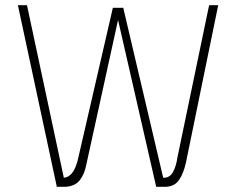

<svg xmlns="http://www.w3.org/2000/svg" viewBox="-20 -720 912 740"><path d="M84 -700 226 -35Q243 -36 256.5 -51.5Q270 -67 279 -100L415 -690H455L609 -35Q634 -34 646.5 -56.5Q659 -79 664 -114L786 -700H821L697 -95Q688 -53 670.5 -27Q653 -1 618 0H582L435 -643L313 -87Q306 -49 287.5 -25.5Q269 -2 232 0H199L49 -700Z"/></svg>

Font: Panefresco 1wt
Style: Regular
Weight: 250
Version: Version 1.000